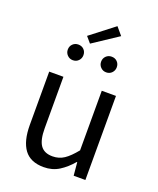

<svg xmlns="http://www.w3.org/2000/svg" viewBox="-156 -938 856 1043"><g transform="rotate(20 272.0 -416.5)"><path d="M224 12Q147.3 12 111.5 -36.5Q75.7 -85 75.7 -178V-486H157.9V-188.7Q157.9 -120.8 179.5 -90.2Q201.2 -59.5 249.3 -59.5Q286.4 -59.5 315.7 -79Q345 -98.5 379.6 -141.5V-486H461.7V0H394L387 -75.9H384.3Q350.8 -36.3 312.4 -12.2Q274 12 224 12ZM174.7 -588Q155.5 -588 142.5 -601.4Q129.5 -614.7 129.5 -633.3Q129.5 -652.8 142.5 -665.6Q155.5 -678.5 174.7 -678.5Q194.6 -678.5 207.3 -665.6Q220 -652.8 220 -633.3Q220 -614.7 207.3 -601.4Q194.6 -588 174.7 -588ZM231.8 -704.6 202.5 -738.8 339.7 -844.9 377.1 -800.8ZM367.3 -588Q348.1 -588 335.1 -601.4Q322.1 -614.7 322.1 -633.3Q322.1 -652.8 335.1 -665.6Q348.1 -678.5 367.3 -678.5Q387.2 -678.5 399.9 -665.6Q412.6 -652.8 412.6 -633.3Q412.6 -614.7 399.9 -601.4Q387.2 -588 367.3 -588Z"/></g></svg>

Font: Source Sans Variable
Style: Regular
Weight: 200
Designer: Paul D. Hunt
Foundry: Adobe Systems Incorporated
Version: Version 3.006;hotconv 1.0.111;makeotfexe 2.5.65597